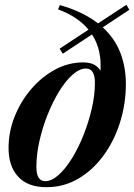

<svg xmlns="http://www.w3.org/2000/svg" viewBox="-20 -765 557 797"><path d="M240.5 -542 227.5 -563 347.5 -642Q326 -668 294.8 -689.2Q263.5 -710.5 221 -726L228.5 -744Q278 -730 317.2 -710.8Q356.5 -691.5 387 -668L504.5 -745L517 -724.5L406.5 -651.5Q457.5 -604.5 480 -544.8Q502.5 -485 502.5 -417.5Q502.5 -333.5 478 -256.2Q453.5 -179 409 -118.5Q364.5 -58 304.5 -23Q244.5 12 173.5 12Q95.5 12 55.5 -31.5Q15.5 -75 15.5 -151Q15.5 -218 40.8 -281.2Q66 -344.5 109.5 -395.2Q153 -446 208.5 -476Q264 -506 325 -506Q352.5 -506 370.2 -496.8Q388 -487.5 397 -471.5Q400 -513.5 391.5 -551.5Q383 -589.5 362 -622ZM167.5 -13Q194.5 -13 223.5 -39Q252.5 -65 279.2 -108.5Q306 -152 327.2 -205.8Q348.5 -259.5 361.2 -315.2Q374 -371 374 -421Q374 -480.5 337 -480.5Q310 -480.5 281 -454.8Q252 -429 225.2 -385.2Q198.5 -341.5 177.2 -288Q156 -234.5 143.5 -178.5Q131 -122.5 131 -72.5Q131 -13 167.5 -13Z"/></svg>

Font: Newsreader Display SemiBold
Style: Italic
Weight: 600
Italic angle: -17°
Designer: Hugues Gentile
Foundry: Production Type
Version: Version 1.001